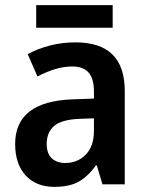

<svg xmlns="http://www.w3.org/2000/svg" viewBox="-20 -718 576 748"><path d="M274 -553Q466 -553 466 -364V0H379L357 -74H354Q323 -31 287 -10.5Q251 10 192 10Q121 10 80 -34.5Q39 -79 39 -157Q39 -323 263 -331L346 -334V-361Q346 -413 324.5 -436Q303 -459 262 -459Q228 -459 194 -448.5Q160 -438 126 -420L88 -507Q126 -528 174 -540.5Q222 -553 274 -553ZM289 -255Q219 -252 190.5 -227Q162 -202 162 -158Q162 -119 182 -101Q202 -83 234 -83Q282 -83 314 -115.5Q346 -148 346 -209V-257ZM419 -698V-610H121V-698Z"/></svg>

Font: Noto Sans Devanagari SemiCondensed SemiBold
Style: Regular
Weight: 600
Width: 4
Designer: Jelle Bosma - Monotype Design Team
Foundry: Monotype Imaging Inc.
Version: Version 2.004; ttfautohint (v1.8.4.7-5d5b)